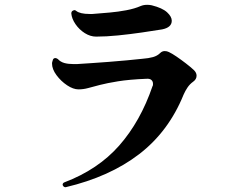

<svg xmlns="http://www.w3.org/2000/svg" viewBox="-20 -761 1040 797"><path d="M253 16H251Q245 16 241 9Q241 8 240.5 7.5Q240 7 240 6Q240 -1 247 -4Q387 -57 475 -157Q563 -257 613 -403Q615 -406 615 -409Q615 -412 615 -414Q615 -423 608.5 -429Q602 -435 588 -434Q516 -431 470 -423.5Q424 -416 395 -408.5Q366 -401 346 -395.5Q326 -390 306 -390Q284 -390 258.5 -407Q233 -424 214.5 -449Q196 -474 196 -497Q196 -502 197.5 -506Q199 -510 200 -514Q203 -520 210 -520Q214 -520 220 -516Q231 -504 247 -499.5Q263 -495 285 -495Q292 -495 299.5 -495Q307 -495 314 -496Q329 -497 360 -499Q391 -501 429.5 -504Q468 -507 506 -510.5Q544 -514 571 -517Q597 -519 615 -524Q633 -529 645 -541Q653 -549 664 -549Q673 -549 681 -545Q694 -539 713 -526Q732 -513 751.5 -498Q771 -483 785 -470Q796 -459 796 -447Q796 -432 782 -422Q768 -412 758.5 -398Q749 -384 742 -368Q680 -215 557.5 -121Q435 -27 253 16ZM379 -609Q355 -609 332 -623.5Q309 -638 293.5 -660.5Q278 -683 276 -705Q276 -714 283 -717Q287 -719 288 -719Q293 -719 296 -716Q312 -703 352 -703Q357 -703 363.5 -703Q370 -703 376 -704Q402 -706 436 -709Q470 -712 504.5 -718.5Q539 -725 564 -736Q576 -741 591 -741Q596 -741 601 -740.5Q606 -740 610 -739Q654 -728 673.5 -710Q693 -692 693 -675Q693 -647 653 -639Q616 -633 568 -626Q520 -619 470.5 -614Q421 -609 379 -609Z"/></svg>

Font: Zen Antique Soft
Style: Regular
Weight: 400
Designer: Yoshimichi Ohira
Foundry: Positype
Version: Version 1.001